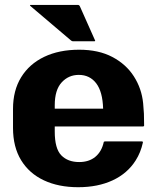

<svg xmlns="http://www.w3.org/2000/svg" viewBox="-20 -745 632 782"><path d="M562 -164.5Q553 -123.5 532.5 -91.5Q499 -38.5 438.8 -10.5Q378.5 17.5 298.5 17.5Q218.5 17.5 158.8 -10.5Q99 -38.5 66 -92.5Q33 -146.5 33 -224V-301.5Q33 -376.5 66.2 -430.5Q99.5 -484.5 160 -513.5Q220.5 -542.5 302.5 -542.5Q381.5 -542.5 437.5 -513Q493.5 -483.5 525.2 -434Q557 -384.5 563 -324.5Q565.5 -298 566.2 -281.8Q567 -265.5 567 -234Q567 -230 562 -230H203V-209Q203 -139.5 229.8 -112.2Q256.5 -85 302.5 -85Q342.5 -85 368.2 -106.2Q394 -127.5 402.5 -166Q403 -169 408 -169H558Q562.5 -169 562 -164.5ZM301 -440Q259 -440 231 -409.2Q203 -378.5 203 -316.5V-302.5H400Q398 -371.5 371.8 -405.8Q345.5 -440 301 -440ZM364.5 -577H277Q272 -577 267 -582L104.5 -720Q99.5 -725 104.5 -725H297Q302 -725 305 -720L366.5 -582Q369.5 -577 364.5 -577Z"/></svg>

Font: MFEK Sans
Style: Bold
Weight: 700
Designer: Owen Earl
Foundry: indestructible type*
Version: Version 0.001; ttfautohint (v1.8.4.7-5d5b)